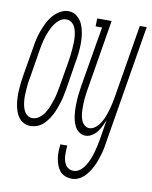

<svg xmlns="http://www.w3.org/2000/svg" viewBox="-101 -603 696 879"><g transform="rotate(10 247.5 -163.5)"><path d="M65 8Q48 8 33.5 0.5Q19 -7 9.5 -20Q0 -33 -5 -48.5Q-10 -64 -12.5 -80Q-15 -96 -15.5 -113Q-16 -130 -15 -147Q-14 -164 -12 -181Q-10 -198 -7 -215L15 -345Q18 -366 22.5 -386Q27 -406 34 -425.5Q41 -445 50.5 -464.5Q60 -484 73.5 -500.5Q87 -517 106.5 -528.5Q126 -540 146 -540Q169 -540 186 -526Q203 -512 211.5 -492.5Q220 -473 223.5 -451Q227 -429 227 -406Q227 -383 224.5 -360Q222 -337 218 -315L197 -185Q194 -169 191 -154Q188 -139 183.5 -124.5Q179 -110 173.5 -95Q168 -80 161 -66Q154 -52 144.5 -38.5Q135 -25 122.5 -14Q110 -3 95 2.5Q80 8 65 8ZM67 -29Q84 -29 98.5 -39.5Q113 -50 122.5 -64.5Q132 -79 138.5 -95Q145 -111 150 -126.5Q155 -142 158.5 -158Q162 -174 165 -191L187 -321Q189 -334 190.5 -347Q192 -360 193 -373.5Q194 -387 194.5 -400Q195 -413 194 -426Q193 -439 190.5 -451.5Q188 -464 182 -475.5Q176 -487 166 -494Q156 -501 142 -501Q130 -501 118.5 -494.5Q107 -488 98.5 -478Q90 -468 83.5 -457Q77 -446 72 -434.5Q67 -423 63 -411.5Q59 -400 56 -388Q53 -376 50.5 -364Q48 -352 46 -339L25 -209Q22 -196 20.5 -183Q19 -170 18 -156.5Q17 -143 16.5 -130Q16 -117 17 -104Q18 -91 20.5 -79Q23 -67 28.5 -55.5Q34 -44 44 -36.5Q54 -29 67 -29ZM294 213Q277 213 262 207Q247 201 237.5 189.5Q228 178 222.5 163Q217 148 214.5 132Q212 116 212.5 99.5Q213 83 215 67H247Q246 78 245.5 90Q245 102 245.5 113.5Q246 125 249 136Q252 147 257.5 156Q263 165 273 170.5Q283 176 295 176Q311 176 325 165Q339 154 348 139.5Q357 125 363.5 109.5Q370 94 374.5 78.5Q379 63 382.5 47Q386 31 389 14L404 -78Q398 -64 391 -49.5Q384 -35 374.5 -22.5Q365 -10 350.5 -1Q336 8 321 8Q305 8 292 -1Q279 -10 271.5 -24Q264 -38 260.5 -53Q257 -68 255.5 -84Q254 -100 254 -116.5Q254 -133 255 -149.5Q256 -166 258.5 -182.5Q261 -199 263 -215L310 -493H280L281 -530H348L295 -209Q293 -197 291 -184Q289 -171 288 -158Q287 -145 286.5 -132Q286 -119 286.5 -106Q287 -93 289 -80.5Q291 -68 295.5 -57Q300 -46 309.5 -37.5Q319 -29 332 -29Q343 -29 354 -35.5Q365 -42 373 -52Q381 -62 387 -72.5Q393 -83 397.5 -94.5Q402 -106 405.5 -117Q409 -128 412 -139.5Q415 -151 417.5 -163Q420 -175 422 -186L479 -530H511L420 20Q418 35 415 50Q412 65 407.5 79.5Q403 94 398 109Q393 124 386 137.5Q379 151 370 164.5Q361 178 349.5 189Q338 200 323.5 206.5Q309 213 294 213Z"/></g></svg>

Font: Iosevka Slab Extralight
Style: Italic
Weight: 200
Italic angle: -9°
Monospace: yes
Designer: Belleve Invis
Foundry: Belleve Invis
Version: Version 11.1.1; ttfautohint (v1.8.3)